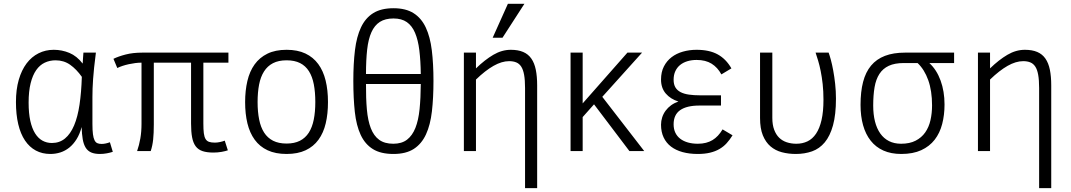

<svg xmlns="http://www.w3.org/2000/svg" viewBox="-20 -786 5575 999"><path d="M566.9 3.9Q554.2 8.3 536.1 11.7Q518.1 15.1 500 15.1Q472.2 15.1 454.1 7.1Q436 -1 425.5 -18.1Q415 -35.2 410.4 -61.8Q405.8 -88.4 404.8 -125Q395 -88.4 378.4 -61.8Q361.8 -35.2 340.6 -18.1Q319.3 -1 294.2 7.1Q269 15.1 242.2 15.1Q199.7 15.1 166.5 -2.7Q133.3 -20.5 110.1 -54.9Q86.9 -89.4 75 -139.6Q63 -189.9 63 -254.9Q63 -320.3 77.6 -370.8Q92.3 -421.4 118.4 -456.1Q144.5 -490.7 180.7 -508.8Q216.8 -526.9 259.8 -526.9Q302.2 -526.9 341.1 -510.7Q379.9 -494.6 410.2 -455.1Q411.1 -470.7 412.1 -485.8Q413.1 -501 414.1 -512.2H479Q473.1 -467.8 469.7 -434.6Q466.3 -401.4 464.4 -374.8Q462.4 -348.1 461.7 -325.7Q460.9 -303.2 460.9 -280.8V-141.1Q460.9 -107.9 463.6 -87.6Q466.3 -67.4 471.9 -56.2Q477.5 -44.9 486.6 -41Q495.6 -37.1 508.8 -37.1Q519.5 -37.1 530.5 -39.6Q541.5 -42 551.8 -45.9ZM250 -42Q289.6 -42 318.1 -65.4Q346.7 -88.9 365.5 -133.3Q384.3 -177.7 393.8 -241.7Q403.3 -305.7 405.8 -386.2Q377.9 -425.8 345 -449Q312 -472.2 269 -472.2Q238.8 -472.2 212.9 -460Q187 -447.8 168.5 -421.4Q149.9 -395 139.4 -353Q128.9 -311 128.9 -252Q128.9 -196.8 137.7 -157.2Q146.5 -117.7 162.6 -92Q178.7 -66.4 200.9 -54.2Q223.1 -42 250 -42Z M1165.5 -3.9Q1153.3 0.5 1132.8 4.2Q1112.3 7.8 1090.3 7.8Q1056.2 7.8 1033.7 0.2Q1011.2 -7.3 998 -25.1Q984.9 -43 979.5 -71.8Q974.1 -100.6 974.1 -143.1V-460H780.3V-138.2Q780.3 -92.8 776.9 -60.1Q773.4 -27.3 764.2 0H693.4Q704.1 -30.8 710.2 -65.7Q716.3 -100.6 716.3 -142.1V-460Q700.7 -460 683.6 -457.8Q666.5 -455.6 649.7 -451.9Q632.8 -448.2 617.4 -443.1Q602.1 -438 590.3 -432.1L570.3 -480Q596.2 -492.7 633.8 -502.4Q671.4 -512.2 721.2 -512.2H1168.5V-460H1038.1V-143.1Q1038.1 -112.3 1040.5 -93Q1043 -73.7 1049.6 -62.7Q1056.2 -51.8 1067.9 -47.9Q1079.6 -43.9 1098.1 -43.9Q1110.8 -43.9 1125.2 -47.1Q1139.6 -50.3 1149.4 -54.2Z M1686.5 -254.9Q1686.5 -193.8 1674.8 -144.3Q1663.1 -94.7 1637.2 -59.1Q1611.3 -23.4 1570.3 -4.2Q1529.3 15.1 1471.2 15.1Q1413.1 15.1 1372.1 -4.2Q1331.1 -23.4 1305.2 -59.1Q1279.3 -94.7 1267.3 -144.3Q1255.4 -193.8 1255.4 -254.9Q1255.4 -314.5 1267.1 -364.5Q1278.8 -414.6 1304.7 -450.7Q1330.6 -486.8 1371.6 -506.8Q1412.6 -526.9 1471.2 -526.9Q1528.3 -526.9 1569.1 -507.6Q1609.9 -488.3 1636 -452.6Q1662.1 -417 1674.3 -366.9Q1686.5 -316.9 1686.5 -254.9ZM1620.6 -254.9Q1620.6 -306.6 1612.8 -347.2Q1605 -387.7 1587.4 -415.5Q1569.8 -443.4 1541.3 -457.8Q1512.7 -472.2 1471.2 -472.2Q1429.2 -472.2 1400.4 -457.3Q1371.6 -442.4 1353.8 -414.3Q1335.9 -386.2 1328.1 -345.9Q1320.3 -305.7 1320.3 -254.9Q1320.3 -204.1 1328.4 -164.1Q1336.4 -124 1354.2 -96.2Q1372.1 -68.4 1400.9 -53.7Q1429.7 -39.1 1471.2 -39.1Q1511.7 -39.1 1540.3 -53.5Q1568.8 -67.9 1586.7 -95.7Q1604.5 -123.5 1612.5 -163.6Q1620.6 -203.6 1620.6 -254.9Z M2169.4 -400.9Q2168.5 -470.2 2161.9 -524.2Q2155.3 -578.1 2139.6 -615Q2124 -651.9 2096.9 -670.9Q2069.8 -689.9 2027.3 -689.9Q1984.4 -689.9 1956.5 -672.1Q1928.7 -654.3 1912.6 -618.4Q1896.5 -582.5 1890.4 -528.3Q1884.3 -474.1 1884.3 -400.9ZM2027.3 -743.2Q2091.3 -743.2 2131.8 -717.5Q2172.4 -691.9 2195.3 -643.1Q2218.3 -594.2 2226.8 -524.2Q2235.4 -454.1 2235.4 -365.2Q2235.4 -276.9 2227.3 -206.5Q2219.2 -136.2 2196.5 -86.9Q2173.8 -37.6 2133.1 -11.2Q2092.3 15.1 2027.3 15.1Q1960.9 15.1 1920.2 -10.3Q1879.4 -35.6 1856.7 -84.2Q1834 -132.8 1826.2 -203.6Q1818.4 -274.4 1818.4 -365.2Q1818.4 -454.6 1826.9 -524.9Q1835.4 -595.2 1858.4 -643.8Q1881.3 -692.4 1922.1 -717.8Q1962.9 -743.2 2027.3 -743.2ZM1884.3 -349.1Q1883.8 -274.4 1888.9 -216.6Q1894 -158.7 1909.4 -118.9Q1924.8 -79.1 1952.9 -58.6Q1981 -38.1 2026.4 -38.1Q2070.3 -38.1 2097.9 -59.3Q2125.5 -80.6 2141.4 -120.4Q2157.2 -160.2 2163.1 -218Q2168.9 -275.9 2169.4 -349.1Z M2711.9 192.9V-328.1Q2711.9 -369.6 2707 -396.7Q2702.1 -423.8 2691.9 -439.5Q2681.6 -455.1 2666 -461.4Q2650.4 -467.8 2628.9 -467.8Q2590.8 -467.8 2547.9 -443.4Q2504.9 -418.9 2456.5 -372.1V0H2393.6V-512.2H2456.5V-430.2Q2502.9 -475.1 2547.1 -501Q2591.3 -526.9 2637.7 -526.9Q2675.8 -526.9 2702.1 -515.6Q2728.5 -504.4 2744.6 -481.2Q2760.7 -458 2767.8 -423.3Q2774.9 -388.7 2774.9 -341.8V192.9ZM2594.7 -589.8H2543.5L2622.6 -766.1H2708.5Z M3254.9 0 3070.8 -243.2 3011.7 -176.8V0H2948.7V-512.2H3011.7V-248L3244.6 -512.2H3320.8L3113.8 -282.2L3332 0Z M3791.5 -82Q3777.3 -59.1 3761 -41Q3744.6 -22.9 3723.1 -10.5Q3701.7 2 3674.1 8.5Q3646.5 15.1 3610.8 15.1Q3566.9 15.1 3531.5 5.4Q3496.1 -4.4 3471.2 -23.4Q3446.3 -42.5 3432.9 -71Q3419.4 -99.6 3419.4 -137.2Q3419.4 -156.7 3425.5 -175.5Q3431.6 -194.3 3443.4 -210.2Q3455.1 -226.1 3471.9 -238.3Q3488.8 -250.5 3509.8 -257.8Q3468.8 -270.5 3444.1 -299.3Q3419.4 -328.1 3419.4 -372.1Q3419.4 -411.1 3434.3 -440.2Q3449.2 -469.2 3474.4 -488.5Q3499.5 -507.8 3533.2 -517.3Q3566.9 -526.9 3604.5 -526.9Q3670.9 -526.9 3714.4 -502.9Q3757.8 -479 3785.6 -430.2L3733.4 -398.9Q3713.9 -435.1 3682.6 -454.6Q3651.4 -474.1 3604.5 -474.1Q3578.6 -474.1 3556.6 -467.5Q3534.7 -460.9 3518.8 -448Q3502.9 -435.1 3493.9 -415.8Q3484.9 -396.5 3484.9 -371.1Q3484.9 -347.2 3494.1 -331.5Q3503.4 -315.9 3521.2 -306.6Q3539.1 -297.4 3564.7 -293.7Q3590.3 -290 3623.5 -290H3731.4V-236.8H3618.7Q3553.2 -236.8 3519 -212.9Q3484.9 -189 3484.9 -139.2Q3484.9 -114.3 3493.9 -95.5Q3502.9 -76.7 3519.5 -64Q3536.1 -51.3 3559.3 -44.7Q3582.5 -38.1 3610.8 -38.1Q3634.3 -38.1 3653.1 -43Q3671.9 -47.9 3687.3 -57.1Q3702.6 -66.4 3715.6 -80.3Q3728.5 -94.2 3739.7 -112.8Z M3934.6 -512.2H3998.5V-172.9Q3998.5 -136.7 4008.1 -111.1Q4017.6 -85.4 4034.2 -69.3Q4050.8 -53.2 4073.7 -45.7Q4096.7 -38.1 4123.5 -38.1Q4155.3 -38.1 4181.4 -50.5Q4207.5 -63 4226.1 -90.6Q4244.6 -118.2 4254.6 -161.6Q4264.6 -205.1 4264.6 -267.1Q4264.6 -311 4260.5 -348.4Q4256.3 -385.7 4250.2 -416Q4244.1 -446.3 4236.8 -470.5Q4229.5 -494.6 4223.6 -512.2H4291.5Q4296.4 -499 4303 -474.9Q4309.6 -450.7 4315.4 -418.9Q4321.3 -387.2 4325.4 -349.9Q4329.6 -312.5 4329.6 -272.9Q4329.6 -189.5 4314.2 -133.8Q4298.8 -78.1 4271.2 -45.2Q4243.7 -12.2 4205.1 1.5Q4166.5 15.1 4120.6 15.1Q4082 15.1 4048.1 6.1Q4014.2 -2.9 3989 -24.4Q3963.9 -45.9 3949.2 -81.8Q3934.6 -117.7 3934.6 -171.9Z M4944.3 -512.2V-458H4815.4Q4853.5 -423.3 4874 -366.9Q4894.5 -310.5 4894.5 -242.2Q4894.5 -188 4882.3 -140.9Q4870.1 -93.8 4843.3 -59.1Q4816.4 -24.4 4773.4 -4.6Q4730.5 15.1 4669.4 15.1Q4616.2 15.1 4576.4 -2.7Q4536.6 -20.5 4510.3 -54Q4483.9 -87.4 4470.7 -134.5Q4457.5 -181.6 4457.5 -240.2Q4457.5 -308.6 4470.7 -359.6Q4483.9 -410.6 4512.2 -444.6Q4540.5 -478.5 4584.5 -495.4Q4628.4 -512.2 4689.5 -512.2ZM4682.6 -458Q4635.3 -458 4604.5 -443.6Q4573.7 -429.2 4555.7 -401.4Q4537.6 -373.5 4530.5 -332.3Q4523.4 -291 4523.4 -236.8Q4523.4 -190.4 4532.7 -153.8Q4542 -117.2 4560.3 -91.3Q4578.6 -65.4 4605.7 -51.8Q4632.8 -38.1 4668.5 -38.1Q4713.4 -38.1 4744.1 -54Q4774.9 -69.8 4793.9 -96.9Q4813 -124 4821.3 -160.4Q4829.6 -196.8 4829.6 -237.8Q4829.6 -313.5 4809.8 -368.9Q4790 -424.3 4754.4 -458Z M5386.7 192.9V-328.1Q5386.7 -369.6 5381.8 -396.7Q5377 -423.8 5366.7 -439.5Q5356.4 -455.1 5340.8 -461.4Q5325.2 -467.8 5303.7 -467.8Q5265.6 -467.8 5222.7 -443.4Q5179.7 -418.9 5131.3 -372.1V0H5068.4V-512.2H5131.3V-430.2Q5177.7 -475.1 5221.9 -501Q5266.1 -526.9 5312.5 -526.9Q5350.6 -526.9 5377 -515.6Q5403.3 -504.4 5419.4 -481.2Q5435.5 -458 5442.6 -423.3Q5449.7 -388.7 5449.7 -341.8V192.9Z"/></svg>

Font: Clear Sans Light
Style: Regular
Weight: 300
Foundry: Intel Corporation
Version: Version 1.00